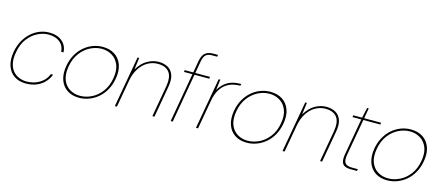

<svg xmlns="http://www.w3.org/2000/svg" viewBox="-49 -1253 4166 1804"><g transform="rotate(15 2033.5 -351.5)"><path d="M225 12Q158 12 111 -19.5Q64 -51 44.5 -109.5Q25 -168 39 -248Q50 -308 76.5 -356Q103 -404 140.5 -438Q178 -472 223.5 -490Q269 -508 317 -508Q397 -508 444 -466.5Q491 -425 492 -362H470Q467 -420 425 -454Q383 -488 314 -488Q262 -488 209 -461.5Q156 -435 115.5 -382Q75 -329 61 -248Q49 -183 59.5 -137.5Q70 -92 95 -63.5Q120 -35 154.5 -21.5Q189 -8 225 -8Q273 -8 313.5 -23Q354 -38 384.5 -66Q415 -94 430 -134H452Q437 -93 405.5 -59.5Q374 -26 328.5 -7Q283 12 225 12Z M742 12Q675 12 627 -19Q579 -50 558 -108.5Q537 -167 551 -248Q562 -309 589 -357Q616 -405 654.5 -438.5Q693 -472 739.5 -490Q786 -508 837 -508Q905 -508 953.5 -477Q1002 -446 1023.5 -387.5Q1045 -329 1030 -248Q1019 -187 992 -139Q965 -91 926 -57.5Q887 -24 840 -6Q793 12 742 12ZM746 -8Q802 -8 857 -34.5Q912 -61 953 -114.5Q994 -168 1008 -248Q1022 -327 1000 -380.5Q978 -434 933 -461Q888 -488 833 -488Q777 -488 722.5 -461Q668 -434 627.5 -380.5Q587 -327 573 -248Q559 -168 580.5 -114.5Q602 -61 646.5 -34.5Q691 -8 746 -8Z M1089 0 1177 -496H1193L1178 -382H1179Q1219 -448 1272.5 -478Q1326 -508 1381 -508Q1432 -508 1469.5 -487.5Q1507 -467 1524 -422.5Q1541 -378 1528 -305L1474 0H1454L1507 -300Q1524 -397 1489.5 -442.5Q1455 -488 1377 -488Q1326 -488 1280.5 -462.5Q1235 -437 1202 -387Q1169 -337 1156 -264L1109 0Z M1632 0 1740 -618Q1746 -648 1758.5 -669.5Q1771 -691 1794.5 -703Q1818 -715 1855 -715H1901L1898 -697H1848Q1809 -697 1788.5 -679Q1768 -661 1760 -618L1652 0ZM1633 -478 1636 -496H1882L1879 -478Z M1878 0 1966 -496H1982L1969 -395H1970Q1996 -437 2028 -462Q2060 -487 2098.5 -497.5Q2137 -508 2182 -508L2179 -490H2173Q2146 -490 2112 -482.5Q2078 -475 2045 -453.5Q2012 -432 1986 -390.5Q1960 -349 1948 -281L1898 0Z M2373 12Q2306 12 2258 -19Q2210 -50 2189 -108.5Q2168 -167 2182 -248Q2193 -309 2220 -357Q2247 -405 2285.5 -438.5Q2324 -472 2370.5 -490Q2417 -508 2468 -508Q2536 -508 2584.5 -477Q2633 -446 2654.5 -387.5Q2676 -329 2661 -248Q2650 -187 2623 -139Q2596 -91 2557 -57.5Q2518 -24 2471 -6Q2424 12 2373 12ZM2377 -8Q2433 -8 2488 -34.5Q2543 -61 2584 -114.5Q2625 -168 2639 -248Q2653 -327 2631 -380.5Q2609 -434 2564 -461Q2519 -488 2464 -488Q2408 -488 2353.5 -461Q2299 -434 2258.5 -380.5Q2218 -327 2204 -248Q2190 -168 2211.5 -114.5Q2233 -61 2277.5 -34.5Q2322 -8 2377 -8Z M2720 0 2808 -496H2824L2809 -382H2810Q2850 -448 2903.5 -478Q2957 -508 3012 -508Q3063 -508 3100.5 -487.5Q3138 -467 3155 -422.5Q3172 -378 3159 -305L3105 0H3085L3138 -300Q3155 -397 3120.5 -442.5Q3086 -488 3008 -488Q2957 -488 2911.5 -462.5Q2866 -437 2833 -387Q2800 -337 2787 -264L2740 0Z M3383 0Q3347 0 3324.5 -11Q3302 -22 3294.5 -49Q3287 -76 3295 -122L3358 -478H3272L3275 -496H3361L3383 -596H3399L3381 -496H3546L3543 -478H3378L3315 -122Q3305 -67 3322.5 -42.5Q3340 -18 3390 -18H3448L3444 0Z M3739 12Q3672 12 3624 -19Q3576 -50 3555 -108.5Q3534 -167 3548 -248Q3559 -309 3586 -357Q3613 -405 3651.5 -438.5Q3690 -472 3736.5 -490Q3783 -508 3834 -508Q3902 -508 3950.5 -477Q3999 -446 4020.5 -387.5Q4042 -329 4027 -248Q4016 -187 3989 -139Q3962 -91 3923 -57.5Q3884 -24 3837 -6Q3790 12 3739 12ZM3743 -8Q3799 -8 3854 -34.5Q3909 -61 3950 -114.5Q3991 -168 4005 -248Q4019 -327 3997 -380.5Q3975 -434 3930 -461Q3885 -488 3830 -488Q3774 -488 3719.5 -461Q3665 -434 3624.5 -380.5Q3584 -327 3570 -248Q3556 -168 3577.5 -114.5Q3599 -61 3643.5 -34.5Q3688 -8 3743 -8Z"/></g></svg>

Font: DM Sans 28pt Thin
Style: Italic
Weight: 250
Italic angle: -10°
Version: Version 4.004;gftools[0.9.30]